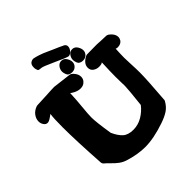

<svg xmlns="http://www.w3.org/2000/svg" viewBox="-254 -1147 1319 1319"><g transform="rotate(-45 406.0 -487.0)"><path d="M244.1 -911.1Q243.2 -914.1 242.7 -917.5Q242.2 -920.9 242.2 -923.8Q242.2 -926.8 242.2 -929.7Q242.2 -967.8 277.3 -973.6Q281.2 -974.6 285.2 -973.6Q307.6 -968.8 326.7 -962.4Q345.7 -956.1 356.4 -951.7Q367.2 -947.3 386.7 -938.5Q406.2 -929.7 417 -924.8Q471.7 -901.4 493.2 -890.6Q511.7 -882.8 511.7 -864.3Q511.7 -846.7 497.1 -830.1Q482.4 -813.5 466.8 -813.5Q463.9 -813.5 461.9 -814.5Q447.3 -817.4 368.7 -853.5Q290 -889.6 276.4 -889.6Q275.4 -889.6 274.4 -889.6Q270.5 -890.6 264.2 -891.1Q257.8 -891.6 256.3 -892.1Q254.9 -892.6 252 -894.5Q249 -896.5 247.6 -900.4Q246.1 -904.3 244.1 -911.1ZM515.7 -722.3Q502 -722.3 492.8 -726.9Q483.6 -731.5 481 -735.2Q478.3 -739 475.2 -745.1Q468.7 -761.4 468.7 -774.6Q468.7 -795.6 482.3 -813.4Q495.9 -831.2 517 -831.2Q540.3 -831.2 553.7 -810.8Q567.1 -790.4 567.1 -771Q567.1 -751.7 552.8 -737Q538.5 -722.3 515.7 -722.3ZM406.3 -718.4Q392.7 -718.4 383.4 -723Q374.2 -727.6 371.6 -731.3Q368.9 -735.1 365.9 -741.2Q359.3 -757.5 359.3 -770.6Q359.3 -791.7 372.9 -809.5Q386.5 -827.3 407.6 -827.3Q430.9 -827.3 444.3 -806.9Q457.7 -786.5 457.7 -767.1Q457.7 -747.8 443.4 -733.1Q429.1 -718.4 406.3 -718.4ZM41 -591.8Q24.4 -591.8 13.7 -607.9Q2.9 -624 2.9 -642.6Q2.9 -668.9 20.5 -692.4Q38.1 -715.8 70.3 -726.6Q71.3 -726.6 73.7 -727.1Q76.2 -727.5 77.1 -727.5Q123 -729.5 161.1 -731.4Q199.2 -733.4 217.8 -734.4Q236.3 -735.4 246.1 -735.4Q251 -735.4 381.8 -718.8Q395.5 -716.8 411.6 -696.3Q427.7 -675.8 427.7 -653.3Q427.7 -632.8 414.1 -618.2Q397.5 -598.6 369.1 -598.6Q345.7 -598.6 321.8 -610.4Q297.9 -622.1 294.9 -628.9Q292 -561.5 285.6 -497.6Q279.3 -433.6 279.3 -407.2Q279.3 -359.4 298.8 -237.3Q320.3 -189.5 347.2 -165.5Q374 -141.6 423.8 -141.6Q470.7 -141.6 511.7 -166Q552.7 -190.4 580.1 -226.6Q595.7 -366.2 595.7 -397.5Q595.7 -406.2 594.7 -432.6Q593.8 -459 593.8 -485.4Q593.8 -536.1 597.7 -623Q588.9 -614.3 563.5 -614.3Q540 -614.3 521.5 -627.4Q502.9 -640.6 502.9 -665Q502.9 -704.1 551.8 -729.5Q559.6 -733.4 564.5 -733.4Q623 -734.4 656.2 -734.4Q664.1 -734.4 669.9 -733.9Q675.8 -733.4 696.3 -732.4Q716.8 -731.4 749 -730.5Q763.7 -729.5 782.7 -709Q801.8 -688.5 801.8 -665Q801.8 -653.3 793.9 -639.6Q779.3 -618.2 748 -618.2Q737.3 -618.2 731.4 -622.1Q728.5 -567.4 728.5 -536.1Q728.5 -509.8 731 -466.3Q733.4 -422.9 733.4 -389.6Q733.4 -320.3 718.8 -136.7Q718.8 -132.8 715.8 -127.9Q696.3 -92.8 667 -73.2Q637.7 -53.7 591.8 -38.1Q480.5 0 397.5 0Q328.1 0 248 -24.4Q217.8 -33.2 195.3 -49.8Q172.9 -66.4 150.9 -89.4Q128.9 -112.3 115.2 -123Q107.4 -130.9 106.4 -139.6Q91.8 -368.2 91.8 -499Q91.8 -587.9 97.7 -622.1Q95.7 -621.1 75.2 -606.4Q54.7 -591.8 41 -591.8Z"/></g></svg>

Font: Essays1743
Style: Bold
Weight: 700
Designer: Based on the typeface in a 1743 English translation of the essays of Montaigne.  PostScript/TrueType font designed by Jo
Version: Version 002.100